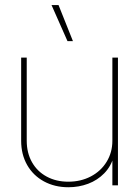

<svg xmlns="http://www.w3.org/2000/svg" viewBox="-20 -748 561 775"><path d="M65.4 -179.7V-515.6H87.9V-179.7Q87.9 -130.9 109.1 -93.3Q130.4 -55.7 168.5 -35.2Q206.5 -14.6 255.9 -14.6Q306.2 -14.6 346.7 -35.9Q387.2 -57.1 410.4 -95Q433.6 -132.8 433.6 -179.7V-515.6H456.1V0H433.6V-117.2H439.5Q428.2 -76.7 400.9 -48.6Q373.5 -20.5 335.9 -6.3Q298.3 7.8 255.9 7.8Q200.7 7.8 157.2 -15.9Q113.8 -39.6 89.6 -82Q65.4 -124.5 65.4 -179.7ZM188 -727.5H216.3L274.4 -582H252.4Z"/></svg>

Font: Intratopia Thin
Style: Regular
Weight: 100
Designer: Rasmus Andersson
Foundry: rsms
Version: Version 3.000;Glyphs 3.2.3 (3260)